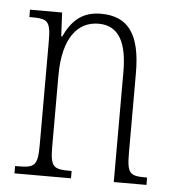

<svg xmlns="http://www.w3.org/2000/svg" viewBox="-44 -585 571 626"><g transform="rotate(5 241.0 -271.5)"><path d="M26 0H211V-24H205C151 -24 141 -31 141 -99V-330C141 -454 189 -510 257 -510C326 -510 351 -452 351 -360V0H458V-24H454C401 -24 392 -31 392 -100V-360C392 -486 352 -543 262 -543C200 -543 167 -511 142 -458H139L135 -536H30V-512H35C90 -512 100 -506 100 -438V-100C100 -31 90 -24 34 -24H26Z"/></g></svg>

Font: Noto Serif Sinhala ExtraCondensed ExtraLight
Style: Regular
Weight: 200
Width: 2
Designer: Jelle Bosma - Monotype Design Team
Foundry: Monotype Imaging Inc.
Version: Version 2.007